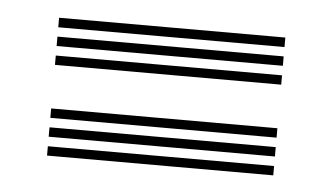

<svg xmlns="http://www.w3.org/2000/svg" viewBox="-30 -525 504 291"><g transform="rotate(5 222.0 -379.0)"><path d="M49.8 -469V-483.5H394V-469ZM49.8 -440.5V-454.8H394V-440.5ZM49.8 -411.8V-426H394V-411.8ZM49.8 -331.2V-345.5H394V-331.2ZM49.8 -302.5V-316.8H394V-302.5ZM49.8 -273.8V-288H394V-273.8Z"/></g></svg>

Font: Big Shoulders Inline Display SemiBold
Style: Regular
Weight: 600
Designer: Patric King
Foundry: XO Type Co
Version: Version 1.000